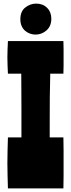

<svg xmlns="http://www.w3.org/2000/svg" viewBox="-20 -1046 395 1066"><path d="M99 -283V-445Q99 -509 98.5 -554Q98 -599 98 -637H24Q23 -660 22 -682Q21 -704 21 -727Q21 -750 22 -773Q23 -796 24 -818H332Q333 -795 333 -772.5Q333 -750 333 -727Q333 -704 333 -682Q333 -660 332 -637H259Q257 -570 256.5 -505Q256 -440 256 -360V-283H332Q333 -247 333 -212Q333 -177 333 -141Q333 -106 333 -70.5Q333 -35 332 0H24Q23 -35 22 -70.5Q21 -106 21 -141Q21 -177 22 -212Q23 -247 24 -283ZM93 -939Q93 -983 120.5 -1004.5Q148 -1026 181 -1026Q218 -1026 241.5 -1002.5Q265 -979 265 -942Q265 -901 238.5 -877.5Q212 -854 177 -854Q161 -854 146 -859.5Q131 -865 119 -875.5Q107 -886 100 -902Q93 -918 93 -939Z"/></svg>

Font: Ranchers
Style: Regular
Weight: 400
Designer: Pablo Impallari, Brenda Gallo
Foundry: Pablo Impallari, Brenda Gallo
Version: Version 1.000; ttfautohint (v0.8) -G 200 -r 50